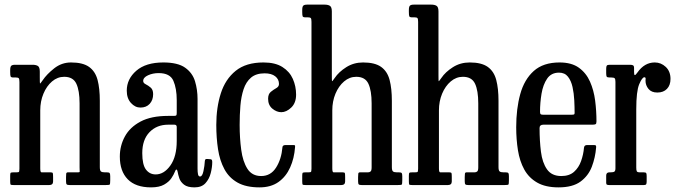

<svg xmlns="http://www.w3.org/2000/svg" viewBox="-20 -800 2931 830"><path d="M49 -465H38Q27.5 -465 25.8 -469.8Q24 -474.5 24 -489V-496.5Q24 -511 28.5 -515.5Q33 -520 45.5 -520H120.5Q135.5 -520 143.8 -514.8Q152 -509.5 152 -490.5V-467Q152 -441.5 152.8 -439.2Q153.5 -437 164.5 -453Q182 -479 214.2 -504.5Q246.5 -530 287 -530Q338 -530 365 -510.8Q392 -491.5 401.8 -454.5Q411.5 -417.5 411.5 -364V-78Q411.5 -63 416.2 -59Q421 -55 433 -55H442Q452 -55 454.2 -51.5Q456.5 -48 456.5 -37.5V-21Q456.5 -4.5 454.2 -2.2Q452 0 436 0H282Q271.5 0 268.5 -2.8Q265.5 -5.5 265.5 -16.5V-34.5Q265.5 -43 266.2 -49Q267 -55 273.5 -55H318.5Q325 -55 324.5 -58.8Q324 -62.5 324 -76.5V-353Q324 -408.5 310 -438.2Q296 -468 257.5 -468Q228.5 -468 205 -448Q181.5 -428 167.8 -395Q154 -362 154 -323V-72Q154 -55 159.5 -55H198.5Q207 -55 208.2 -51.5Q209.5 -48 209.5 -34V-15.5Q209.5 0 192.5 0H40Q27.5 0 25.8 -2.2Q24 -4.5 24 -17V-39.5Q24 -51 26 -53Q28 -55 39.5 -55H49Q57.5 -55 60.8 -56.2Q64 -57.5 64 -70.5V-445.5Q64 -458.5 61 -461.8Q58 -465 49 -465Z M498 -123Q498 -170 519.8 -210Q541.5 -250 587.5 -274.5Q633.5 -299 707 -299H731Q739.5 -299 741.8 -301Q744 -303 744 -312V-367Q744 -417.5 729.5 -450.8Q715 -484 666 -484Q640.5 -484 619.8 -474.5Q599 -465 599 -450Q599 -441 609.8 -435.8Q620.5 -430.5 631.2 -421.5Q642 -412.5 642 -393Q642 -367.5 627.2 -351.2Q612.5 -335 587 -335Q564 -335 546 -355Q528 -375 528 -408Q528 -458.5 569.2 -494.2Q610.5 -530 686 -530Q748.5 -530 780.2 -507.5Q812 -485 823 -448.8Q834 -412.5 834 -372V-71Q834 -56 836 -46.5Q838 -37 845 -37Q854.5 -37 859.5 -60.2Q864.5 -83.5 865.5 -104Q866 -109.5 868.5 -111.5Q871 -113.5 879 -112.5L891 -111.5Q897.5 -111 897.5 -99.5Q897.5 -77.5 891 -51.8Q884.5 -26 868 -8Q851.5 10 821 10H820.5Q790.5 10 775.5 -1.8Q760.5 -13.5 755.2 -29.2Q750 -45 748 -57Q746.5 -66 743 -67Q739.5 -68 735.5 -56.5Q731.5 -45.5 721 -29.8Q710.5 -14 689.5 -2Q668.5 10 633 10Q566.5 10 532.2 -25Q498 -60 498 -123ZM595 -138Q595 -88 611 -67Q627 -46 653 -46Q689 -46 716.5 -84.5Q744 -123 744 -191V-251Q744 -261 734 -261H707Q657.5 -261 626.2 -228.5Q595 -196 595 -138Z M915 -260Q915 -335 934.5 -396.2Q954 -457.5 998.8 -493.8Q1043.5 -530 1119 -530Q1170 -530 1201 -510.2Q1232 -490.5 1246 -458.8Q1260 -427 1260 -391Q1260 -355 1239 -335Q1218 -315 1196 -315Q1176 -315 1157.5 -330.2Q1139 -345.5 1139 -373Q1139 -393.5 1150.8 -403Q1162.5 -412.5 1174.2 -419Q1186 -425.5 1186 -437Q1186 -457.5 1169.8 -470.2Q1153.5 -483 1124 -483Q1087 -483 1065.2 -464.5Q1043.5 -446 1033 -414.2Q1022.5 -382.5 1019.2 -342.8Q1016 -303 1016 -260Q1016 -203 1022.8 -152.5Q1029.5 -102 1049.5 -70.5Q1069.5 -39 1109 -39Q1150 -39 1173.2 -75.2Q1196.5 -111.5 1201 -163.5Q1201.5 -173 1215 -173H1246Q1254 -173 1255 -171.5Q1256 -170 1255.5 -164Q1252 -115.5 1234.2 -76Q1216.5 -36.5 1183.8 -13.2Q1151 10 1102 10Q1043.5 10 1006.8 -10.8Q970 -31.5 950 -68.8Q930 -106 922.5 -155Q915 -204 915 -260Z M1311.5 -725H1300.5Q1290 -725 1288.2 -729.8Q1286.5 -734.5 1286.5 -749V-756.5Q1286.5 -771 1291 -775.5Q1295.5 -780 1308 -780H1383Q1398 -780 1406.2 -774.8Q1414.5 -769.5 1414.5 -750.5V-477Q1414.5 -451.5 1415.2 -449.2Q1416 -447 1427 -463Q1444.5 -489 1476.8 -509.5Q1509 -530 1549.5 -530Q1600.5 -530 1627.5 -510.8Q1654.5 -491.5 1664.2 -454.5Q1674 -417.5 1674 -364V-78Q1674 -63 1678.8 -59Q1683.5 -55 1695.5 -55H1704.5Q1714.5 -55 1716.8 -51.5Q1719 -48 1719 -37.5V-21Q1719 -4.5 1716.8 -2.2Q1714.5 0 1698.5 0H1544.5Q1534 0 1531 -2.8Q1528 -5.5 1528 -16.5V-34.5Q1528 -43 1528.8 -49Q1529.5 -55 1536 -55H1571Q1577.5 -55 1582 -58.8Q1586.5 -62.5 1586.5 -76.5V-353Q1586.5 -408.5 1572.5 -438.2Q1558.5 -468 1520 -468Q1491 -468 1467.5 -448Q1444 -428 1430.2 -395Q1416.5 -362 1416.5 -323V-72Q1416.5 -55 1422 -55H1461Q1469.5 -55 1470.8 -51.5Q1472 -48 1472 -34V-15.5Q1472 0 1455 0H1302.5Q1290 0 1288.2 -2.2Q1286.5 -4.5 1286.5 -17V-39.5Q1286.5 -51 1288.5 -53Q1290.5 -55 1302 -55H1311.5Q1320 -55 1323.2 -56.2Q1326.5 -57.5 1326.5 -70.5V-705.5Q1326.5 -718.5 1323.5 -721.8Q1320.5 -725 1311.5 -725Z M1772.5 -725H1761.5Q1751 -725 1749.2 -729.8Q1747.5 -734.5 1747.5 -749V-756.5Q1747.5 -771 1752 -775.5Q1756.5 -780 1769 -780H1844Q1859 -780 1867.2 -774.8Q1875.5 -769.5 1875.5 -750.5V-477Q1875.5 -451.5 1876.2 -449.2Q1877 -447 1888 -463Q1905.5 -489 1937.8 -509.5Q1970 -530 2010.5 -530Q2061.5 -530 2088.5 -510.8Q2115.5 -491.5 2125.2 -454.5Q2135 -417.5 2135 -364V-78Q2135 -63 2139.8 -59Q2144.5 -55 2156.5 -55H2165.5Q2175.5 -55 2177.8 -51.5Q2180 -48 2180 -37.5V-21Q2180 -4.5 2177.8 -2.2Q2175.5 0 2159.5 0H2005.5Q1995 0 1992 -2.8Q1989 -5.5 1989 -16.5V-34.5Q1989 -43 1989.8 -49Q1990.5 -55 1997 -55H2032Q2038.5 -55 2043 -58.8Q2047.5 -62.5 2047.5 -76.5V-353Q2047.5 -408.5 2033.5 -438.2Q2019.5 -468 1981 -468Q1952 -468 1928.5 -448Q1905 -428 1891.2 -395Q1877.5 -362 1877.5 -323V-72Q1877.5 -55 1883 -55H1922Q1930.5 -55 1931.8 -51.5Q1933 -48 1933 -34V-15.5Q1933 0 1916 0H1763.5Q1751 0 1749.2 -2.2Q1747.5 -4.5 1747.5 -17V-39.5Q1747.5 -51 1749.5 -53Q1751.5 -55 1763 -55H1772.5Q1781 -55 1784.2 -56.2Q1787.5 -57.5 1787.5 -70.5V-705.5Q1787.5 -718.5 1784.5 -721.8Q1781.5 -725 1772.5 -725Z M2211.5 -250Q2211.5 -330 2229 -393.2Q2246.5 -456.5 2287.5 -493.2Q2328.5 -530 2399 -530Q2451 -530 2482.5 -507.2Q2514 -484.5 2530.5 -447.2Q2547 -410 2552.8 -365Q2558.5 -320 2558.5 -275.5Q2558.5 -265.5 2554.8 -263.2Q2551 -261 2540.5 -261H2329Q2312.5 -261 2312.5 -246.5Q2312.5 -191.5 2318.5 -144Q2324.5 -96.5 2344.8 -67.8Q2365 -39 2406.5 -39Q2441 -39 2461.5 -57.2Q2482 -75.5 2492 -103.8Q2502 -132 2504.5 -161Q2505.5 -173 2518 -173H2547Q2554.5 -173 2556 -170.5Q2557.5 -168 2557 -162.5Q2553.5 -119 2538.5 -79.5Q2523.5 -40 2489.5 -15Q2455.5 10 2394.5 10Q2338 10 2302 -10.8Q2266 -31.5 2246.2 -67.5Q2226.5 -103.5 2219 -150.5Q2211.5 -197.5 2211.5 -250ZM2328.5 -304H2449.5Q2459.5 -304 2461.8 -305.5Q2464 -307 2464 -312Q2464 -337 2462.5 -366.8Q2461 -396.5 2455 -423.8Q2449 -451 2435.2 -468.5Q2421.5 -486 2396.5 -486Q2363 -486 2345.2 -460Q2327.5 -434 2321 -395Q2314.5 -356 2314.5 -316.5Q2314.5 -309 2317 -306.5Q2319.5 -304 2328.5 -304Z M2640.5 -446Q2640.5 -458 2637.2 -461.5Q2634 -465 2622.5 -465H2615.5Q2604.5 -465 2602.5 -469Q2600.5 -473 2600.5 -484V-502.5Q2600.5 -513 2603.2 -516.5Q2606 -520 2616.5 -520H2703Q2711.5 -520 2716.2 -517.8Q2721 -515.5 2721 -506V-488.5Q2721 -476 2724.2 -475.5Q2727.5 -475 2735.5 -486.5Q2766 -530 2810.5 -530Q2837.5 -530 2858 -510.8Q2878.5 -491.5 2878.5 -459Q2878.5 -431.5 2863.2 -415.8Q2848 -400 2821.5 -400Q2796 -400 2783.2 -415.8Q2770.5 -431.5 2770.5 -451Q2770.5 -454.5 2770.8 -456.2Q2771 -458 2771 -460Q2771 -466 2765.5 -466Q2756 -466 2743.2 -435.8Q2730.5 -405.5 2730.5 -328V-75.5Q2730.5 -64 2732.8 -59.5Q2735 -55 2746.5 -55H2762.5Q2772 -55 2773.8 -51.2Q2775.5 -47.5 2775.5 -38V-15.5Q2775.5 -6.5 2773.2 -3.2Q2771 0 2762.5 0H2614.5Q2608 0 2604.2 -1.5Q2600.5 -3 2600.5 -9.5V-41Q2600.5 -55 2614.5 -55H2620Q2631.5 -55 2636 -58.2Q2640.5 -61.5 2640.5 -72.5Z"/></svg>

Font: Besley* Condensed
Style: Regular
Weight: 400
Width: 3
Designer: Owen Earl
Foundry: indestructible type*
Version: Version 3.000; ttfautohint (v1.8.3)